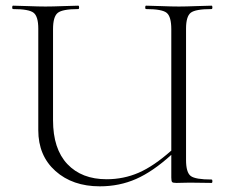

<svg xmlns="http://www.w3.org/2000/svg" viewBox="-20 -645 804 677"><path d="M726 -12Q729 -12 729 -6Q729 0 726 0Q714 0 688.5 -0.5Q663 -1 649 -1Q639 -1 624.5 -0.5Q610 0 602 0Q590 0 587 -3Q584 -6 584 -19V-99Q519 -40 460 -14Q401 12 332 12Q236 12 175.5 -42Q115 -96 115 -186V-544Q115 -587 98.5 -600Q82 -613 26 -613Q23 -613 23 -619Q23 -625 26 -625Q40 -625 78.5 -623.5Q117 -622 140 -622Q165 -622 204 -623.5Q243 -625 256 -625Q259 -625 259 -619Q259 -613 256 -613Q200 -613 183.5 -599.5Q167 -586 167 -542V-221Q167 -120 217.5 -66.5Q268 -13 356 -13Q416 -13 469 -36Q522 -59 584 -114V-542Q584 -586 568 -599.5Q552 -613 495 -613Q492 -613 492 -619Q492 -625 495 -625Q509 -625 547.5 -623.5Q586 -622 611 -622Q634 -622 673 -623.5Q712 -625 726 -625Q729 -625 729 -619Q729 -613 726 -613Q669 -613 652.5 -600Q636 -587 636 -544V-81Q636 -37 652.5 -24.5Q669 -12 726 -12Z"/></svg>

Font: t
Style: Regular
Weight: 300
Designer: Christian Thalmann (Catharsis Fonts)
Version: Version 1.000;PS 002.000;hotconv 1.0.88;makeotf.lib2.5.64775